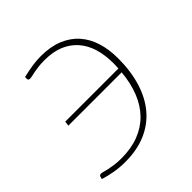

<svg xmlns="http://www.w3.org/2000/svg" viewBox="-144 -609 723 723"><g transform="rotate(-45 218.0 -247.5)"><path d="M79.5 -487.5Q110.5 -494.5 132.5 -497.8Q154.5 -501 177 -501Q228 -501 265.8 -485.5Q303.5 -470 328.2 -442Q353 -414 365 -375Q377 -336 377 -289.5Q377 -221 360.2 -166.5Q343.5 -112 311 -73.5Q278.5 -35 230.8 -14.5Q183 6 120.5 6Q90.5 6 63.2 1.2Q36 -3.5 12 -11L14 -19Q15 -23.5 17.2 -25.8Q19.5 -28 25 -28Q28.5 -28 36 -25.8Q43.5 -23.5 55 -21Q66.5 -18.5 82.8 -16.2Q99 -14 120.5 -14Q172 -14 212.2 -29.5Q252.5 -45 281.2 -74.2Q310 -103.5 327 -146Q344 -188.5 349 -242.5H65L67.5 -261.5H350.5Q351 -268.5 351.2 -275.2Q351.5 -282 351.5 -289Q351.5 -332.5 340.8 -367.8Q330 -403 308.2 -428Q286.5 -453 253.8 -466.8Q221 -480.5 176.5 -480.5Q157.5 -480.5 143.2 -478.8Q129 -477 118.5 -475Q108 -473 100.8 -471.2Q93.5 -469.5 88.5 -469.5Q79 -469.5 79 -478Z"/></g></svg>

Font: Lato Thin
Style: Italic
Weight: 200
Italic angle: -7°
Designer: Lukasz Dziedzic
Foundry: tyPoland Lukasz Dziedzic
Version: Version 2.007; 2014-02-27